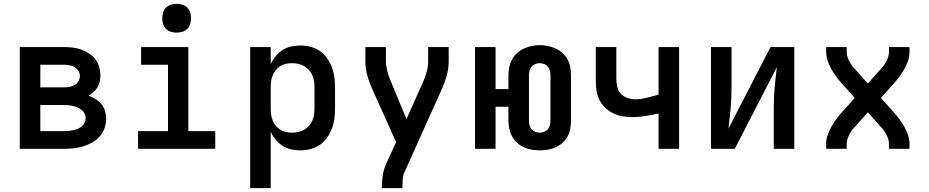

<svg xmlns="http://www.w3.org/2000/svg" viewBox="-20 -775 4840 1000"><path d="M83 0V-530H312Q335 -530 357.5 -527.5Q380 -525 401.5 -517.5Q423 -510 442.5 -497.5Q462 -485 476 -467Q490 -449 496.5 -426.5Q503 -404 503 -381Q503 -365 499.5 -349.5Q496 -334 487.5 -320Q479 -306 467 -295.5Q455 -285 441 -277Q460 -270 477.5 -259Q495 -248 508 -232.5Q521 -217 527 -197.5Q533 -178 533 -157Q533 -132 524.5 -107.5Q516 -83 499 -64Q482 -45 459.5 -32.5Q437 -20 412.5 -12.5Q388 -5 363 -2.5Q338 0 312 0ZM190 -320H312Q327 -320 341.5 -322.5Q356 -325 368.5 -332Q381 -339 388.5 -352Q396 -365 396 -380Q396 -394 388 -406.5Q380 -419 367.5 -426Q355 -433 341 -435.5Q327 -438 312 -438H190ZM190 -92H312Q325 -92 337 -93Q349 -94 361 -96.5Q373 -99 384.5 -104Q396 -109 405.5 -116.5Q415 -124 420.5 -135.5Q426 -147 426 -159Q426 -172 420.5 -183.5Q415 -195 405.5 -202.5Q396 -210 384.5 -215Q373 -220 361 -223Q349 -226 337 -227Q325 -228 312 -228H190Z M699 0V-92H855V-438H715V-530H961V-92H1101V0ZM900 -605Q885 -605 870 -609.5Q855 -614 844.5 -624.5Q834 -635 829.5 -650Q825 -665 825 -680Q825 -695 829.5 -710Q834 -725 844.5 -735.5Q855 -746 870 -750.5Q885 -755 900 -755Q915 -755 930 -750.5Q945 -746 955.5 -735.5Q966 -725 970.5 -710Q975 -695 975 -680Q975 -665 970.5 -650Q966 -635 955.5 -624.5Q945 -614 930 -609.5Q915 -605 900 -605Z M1283 205V-530H1390V-441Q1400 -463 1415.5 -482Q1431 -501 1451 -514Q1471 -527 1495 -532.5Q1519 -538 1543 -538Q1570 -538 1596.5 -531.5Q1623 -525 1645 -510Q1667 -495 1683 -472.5Q1699 -450 1708.5 -425Q1718 -400 1721.5 -373.5Q1725 -347 1725 -320V-210Q1725 -183 1721.5 -156.5Q1718 -130 1708.5 -105Q1699 -80 1683 -57.5Q1667 -35 1645 -20Q1623 -5 1596.5 1.5Q1570 8 1543 8Q1519 8 1495 2.5Q1471 -3 1451 -16Q1431 -29 1415.5 -48Q1400 -67 1390 -89V205ZM1501 -84Q1517 -84 1533 -87.5Q1549 -91 1563.5 -99Q1578 -107 1589 -119.5Q1600 -132 1606.5 -146.5Q1613 -161 1615.5 -177.5Q1618 -194 1618 -210V-320Q1618 -336 1615.5 -352.5Q1613 -369 1606.5 -383.5Q1600 -398 1589 -410.5Q1578 -423 1563.5 -431Q1549 -439 1533 -442.5Q1517 -446 1501 -446Q1485 -446 1469 -442.5Q1453 -439 1439.5 -430.5Q1426 -422 1416 -409.5Q1406 -397 1400 -382Q1394 -367 1392 -351.5Q1390 -336 1390 -320V-210Q1390 -194 1392 -178.5Q1394 -163 1400 -148Q1406 -133 1416 -120.5Q1426 -108 1439.5 -99.5Q1453 -91 1469 -87.5Q1485 -84 1501 -84Z M1969 205V198Q1969 168 1973.5 138.5Q1978 109 1990 81L2043 -35L1922 -304Q1905 -340 1894 -378.5Q1883 -417 1883 -457V-530H1990V-456Q1990 -441 1992.5 -426.5Q1995 -412 1999 -397.5Q2003 -383 2008.5 -369Q2014 -355 2020 -341L2097 -155L2181 -342Q2193 -369 2201.5 -398Q2210 -427 2210 -457V-530H2317V-457Q2317 -417 2306 -378.5Q2295 -340 2278 -304L2088 119Q2079 137 2077.5 157.5Q2076 178 2076 198V205Z M2791 8Q2770 8 2749 4.5Q2728 1 2708.5 -8Q2689 -17 2673 -31.5Q2657 -46 2647 -64.5Q2637 -83 2632.5 -104.5Q2628 -126 2628 -147V-219H2561V0H2454V-530H2561V-311H2628V-383Q2628 -404 2632.5 -425.5Q2637 -447 2647 -465.5Q2657 -484 2673 -498.5Q2689 -513 2708.5 -522Q2728 -531 2749 -535.5Q2770 -540 2791 -540Q2813 -540 2834 -535.5Q2855 -531 2874.5 -522Q2894 -513 2910 -498.5Q2926 -484 2936 -465.5Q2946 -447 2950 -425.5Q2954 -404 2954 -383V-147Q2954 -126 2950 -104.5Q2946 -83 2936 -64.5Q2926 -46 2910 -31.5Q2894 -17 2874.5 -8Q2855 1 2834 4.5Q2813 8 2791 8ZM2791 -84Q2803 -84 2814.5 -88.5Q2826 -93 2833.5 -102Q2841 -111 2844 -123Q2847 -135 2847 -147V-383Q2847 -395 2844 -407Q2841 -419 2833.5 -428Q2826 -437 2814.5 -441.5Q2803 -446 2791 -446Q2779 -446 2767.5 -441.5Q2756 -437 2748.5 -427.5Q2741 -418 2738 -406.5Q2735 -395 2735 -383V-147Q2735 -135 2738 -123Q2741 -111 2748.5 -102Q2756 -93 2767.5 -88.5Q2779 -84 2791 -84Z M3410 0V-184Q3410 -184 3410 -184Q3410 -184 3409 -184Q3375 -176 3340.5 -170.5Q3306 -165 3271 -165Q3245 -165 3219 -170Q3193 -175 3169.5 -187Q3146 -199 3127.5 -218.5Q3109 -238 3098.5 -262.5Q3088 -287 3085.5 -313.5Q3083 -340 3083 -366V-530H3190V-366Q3190 -345 3194.5 -324Q3199 -303 3213 -287.5Q3227 -272 3247.5 -265Q3268 -258 3289 -258Q3320 -258 3350 -266Q3380 -274 3410 -282V-530H3517V0Z M3683 0V-530H3790V-318Q3790 -291 3789 -264.5Q3788 -238 3785.5 -211Q3783 -184 3780 -157.5Q3777 -131 3774 -105L3993 -530H4117V0H4010V-212Q4010 -239 4011 -265.5Q4012 -292 4014.5 -319Q4017 -346 4020 -372.5Q4023 -399 4026 -425L3807 0Z M4283 0V-27Q4283 -49 4290.5 -71Q4298 -93 4309 -113Q4320 -133 4333.5 -151.5Q4347 -170 4362 -187L4432 -265L4362 -343Q4347 -360 4333.5 -378.5Q4320 -397 4309 -417Q4298 -437 4290.5 -459Q4283 -481 4283 -504V-530H4390V-504Q4390 -489 4395 -475.5Q4400 -462 4407 -449.5Q4414 -437 4423 -426Q4432 -415 4442 -405L4500 -340L4558 -405Q4568 -415 4577 -426Q4586 -437 4593 -449.5Q4600 -462 4605 -475.5Q4610 -489 4610 -504V-530H4717V-504Q4717 -481 4709.5 -459Q4702 -437 4691 -417Q4680 -397 4666.5 -378.5Q4653 -360 4638 -343L4568 -265L4638 -187Q4653 -170 4666.5 -151.5Q4680 -133 4691 -113Q4702 -93 4709.5 -71Q4717 -49 4717 -27V0H4610V-27Q4610 -41 4605 -54.5Q4600 -68 4593 -80.5Q4586 -93 4577 -104Q4568 -115 4558 -125L4500 -190L4442 -125Q4432 -115 4423 -104Q4414 -93 4407 -80.5Q4400 -68 4395 -54.5Q4390 -41 4390 -27V0Z"/></svg>

Font: Iosevka Curly SmBdEx
Style: Regular
Weight: 600
Width: 7
Monospace: yes
Designer: Belleve Invis
Foundry: Belleve Invis
Version: Version 11.1.0; ttfautohint (v1.8.3)